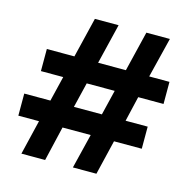

<svg xmlns="http://www.w3.org/2000/svg" viewBox="-105 -801 900 915"><g transform="rotate(15 345.5 -343.5)"><path d="M80 12 121 -159H19V-268H148L178 -392H68V-501H204L252 -699H369L321 -501H458L506 -699H622L573 -501H673V-392H548L519 -268H628V-159H491L450 12H334L376 -159H237L197 12ZM264 -268H402L432 -392H294Z"/></g></svg>

Font: Archivo SemiExpanded ExtraBold
Style: Regular
Weight: 800
Width: 6
Designer: Hector Gatti
Foundry: Omnibus-Type
Version: Version 2.001; ttfautohint (v1.8.3)